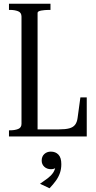

<svg xmlns="http://www.w3.org/2000/svg" viewBox="-20 -730 512 1027"><path d="M250 -710H28V-677H34Q58 -677 76.5 -670Q95 -663 95 -641V-68Q95 -47 77 -40Q59 -33 34 -33H28V0H444V-209H410L395 -99Q392 -76 381.5 -62.5Q371 -49 350.5 -43.5Q330 -38 296 -38H181V-661Q181 -670 200.5 -673.5Q220 -677 241 -677H250ZM245 277 194 253Q216 238 234 224.5Q252 211 263 195.5Q274 180 277 160L283 163Q278 168 271.5 171.5Q265 175 253 175Q231 175 217 162Q203 149 203 129Q203 107 217 94Q231 81 252 81Q277 81 292.5 97Q308 113 308 148Q308 174 300.5 195.5Q293 217 279 236.5Q265 256 245 277Z"/></svg>

Font: Roboto Serif 120pt ExtraCondensed
Style: Regular
Weight: 400
Width: 2
Designer: Greg Gazdowicz
Foundry: Commercial Type
Version: Version 1.008